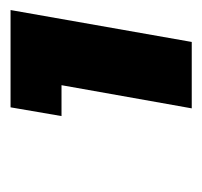

<svg xmlns="http://www.w3.org/2000/svg" viewBox="-30 -714 392 373"><g transform="rotate(-90 166.5 -528.0)"><path d="M127 -605 144 -704H333L271 -352H142L187 -605Z"/></g></svg>

Font: Fz Poppins
Style: Bold Italic
Weight: 700
Italic angle: -10°
Designer: Ninad Kale (Devanagari), Jonny Pinhorn (Latin)
Foundry: Indian Type Foundry
Version: Vit hóa bi Vntype.Com & FontZin.Com